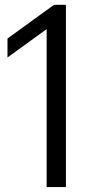

<svg xmlns="http://www.w3.org/2000/svg" viewBox="-20 -762 372 782"><path d="M170 0V-679L200 -665L10.5 -528V-605L200 -742.5H248.5V0Z"/></svg>

Font: Encode Sans SemiCondensed
Style: Regular
Weight: 400
Width: 4
Designer: Multiple Designers
Foundry: Impallari Type
Version: Version 3.002